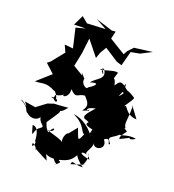

<svg xmlns="http://www.w3.org/2000/svg" viewBox="-194 -1014 1097 1212"><g transform="rotate(20 354.5 -407.5)"><path d="M333 -142C315 -164 291 -96 308 -81C261 -106 243 -102 185 -126C251 -103 238 -187 204 -110C171 -130 167 -209 168 -161C240 -266 244 -274 204 -247C244 -276 229 -249 270 -298L205 -293L178 -292L136 -278L72 -230L-1 -242C46 -182 -15 -251 -28 -244C40 -206 15 -190 39 -178C87 -137 144 -175 123 -212C118 -131 187 -144 143 -115C104 -92 124 -15 95 -119C149 -122 143 -14 145 -28C162 -20 130 33 135 -14C192 21 146 34 170 17C173 22 272 71 255 63C228 -8 227 40 292 35C330 88 340 38 307 71C374 25 308 45 332 29C439 8 417 -72 436 -21C415 -79 457 -79 419 -57C407 -79 413 -24 484 24C423 29 408 -4 404 32C504 -1 517 -2 479 9C520 -71 460 -99 507 -35C427 -50 434 -71 479 -61C457 -68 505 -112 498 -148C501 -96 597 -131 549 -187C595 -223 576 -154 596 -173C557 -220 588 -207 638 -254C615 -233 686 -274 737 -259C681 -223 693 -275 726 -257C697 -257 698 -250 638 -222C644 -232 624 -227 669 -283C614 -325 618 -289 653 -300C632 -327 650 -355 648 -438C637 -458 636 -462 699 -376C635 -379 623 -420 607 -433C575 -409 651 -495 637 -500C539 -566 517 -511 567 -506C530 -436 498 -507 489 -454C528 -483 499 -441 487 -418C540 -455 568 -508 561 -565C529 -521 612 -494 607 -502C521 -591 518 -561 495 -530C481 -600 465 -538 489 -613C470 -618 461 -615 392 -596C401 -587 414 -552 388 -590C417 -639 341 -561 398 -605C439 -545 369 -535 343 -495C397 -514 397 -495 342 -461C341 -442 292 -467 302 -505L273 -537L282 -519L214 -560L233 -652L245 -754L326 -653L339 -692L365 -736L458 -676L493 -665L519 -763L578 -774L650 -811L530 -796L497 -762L482 -735L374 -801L386 -852L361 -850L247 -886L321 -845L198 -839L157 -873L124 -804L202 -806L139 -789L169 -660L112 -665L133 -619L51 -517L174 -615L45 -519L105 -464L14 -383C62 -382 83 -404 148 -368C145 -384 215 -301 144 -326C205 -341 194 -281 161 -322C168 -375 162 -320 234 -381C177 -345 255 -345 248 -415C297 -364 294 -404 343 -406C357 -385 399 -361 357 -312C407 -321 410 -359 395 -322C394 -316 356 -337 434 -353C331 -243 412 -280 430 -247C462 -207 445 -228 427 -260C376 -226 474 -224 486 -212C483 -249 464 -184 466 -245C445 -162 445 -189 484 -183C451 -185 460 -185 472 -165C438 -218 383 -265 314 -273C415 -225 391 -175 431 -172C442 -195 406 -209 422 -177C394 -113 399 -126 370 -201L319 -138Z"/></g></svg>

Font: Hussar Lance
Style: ExBd
Weight: 700
Foundry: Cannot Into Space Fonts, PlusOne Fonts
Version: Version 2.270